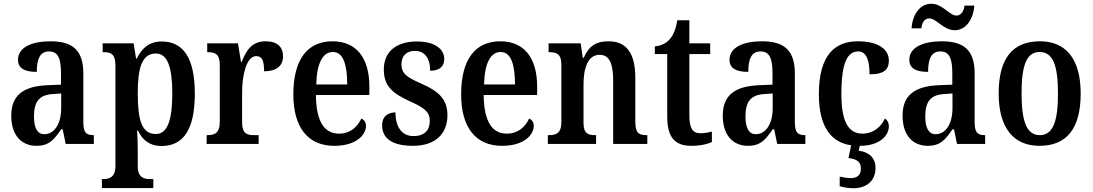

<svg xmlns="http://www.w3.org/2000/svg" viewBox="-20 -767 5821 1023"><path d="M174 10C242 10 268 -23 306 -78H314L330 0H480V-47H477C437 -47 424 -63 424 -118V-376C424 -501 365 -547 249 -547C150 -547 76 -515 76 -449C76 -404 109 -384 176 -384C176 -449 191 -493 241 -493C294 -493 305 -447 305 -373V-316L234 -313C104 -308 40 -259 40 -151C40 -41 99 10 174 10ZM216 -52C178 -52 161 -87 161 -146C161 -222 186 -262 263 -266L306 -269V-191C306 -109 271 -52 216 -52Z M523 235H797V187H777C749 187 714 179 714 121V43C714 4 713 -41 710 -71H715C739 -21 778 11 840 11C956 11 1018 -75 1018 -268C1018 -461 955 -546 841 -546C774 -546 734 -508 709 -455H705L692 -536H527V-489H535C569 -489 595 -480 595 -420V119C595 179 560 187 532 187H523ZM810 -53C735 -53 714 -128 714 -269C714 -403 735 -482 811 -482C873 -482 898 -407 898 -269C898 -128 873 -53 810 -53Z M1081 0H1358V-47H1332C1297 -47 1270 -55 1270 -114V-278C1270 -359 1291 -468 1345 -468C1378 -468 1387 -442 1387 -387C1453 -387 1488 -416 1488 -467C1488 -515 1459 -547 1396 -547C1325 -547 1293 -503 1268 -437H1264L1248 -536H1084V-489H1087C1125 -489 1151 -480 1151 -421V-119C1151 -56 1123 -47 1084 -47H1081Z M1761 10C1879 10 1930 -49 1930 -96C1930 -117 1919 -130 1905 -135C1885 -91 1846 -55 1787 -55C1708 -55 1665 -118 1663 -261H1948V-306C1948 -464 1874 -547 1752 -547C1619 -547 1543 -452 1543 -264C1543 -90 1619 10 1761 10ZM1830 -317H1665C1668 -429 1699 -490 1754 -490C1809 -490 1830 -422 1830 -317Z M2181 10C2297 10 2364 -52 2364 -153C2364 -241 2314 -282 2226 -321C2145 -356 2119 -376 2119 -425C2119 -469 2146 -496 2191 -496C2241 -496 2272 -459 2272 -390C2323 -390 2347 -414 2347 -453C2347 -502 2302 -546 2201 -546C2096 -546 2025 -495 2025 -397C2025 -308 2071 -269 2169 -225C2244 -191 2270 -169 2270 -123C2270 -74 2243 -42 2183 -42C2121 -42 2087 -91 2087 -168C2053 -168 2016 -152 2016 -99C2016 -31 2068 10 2181 10Z M2655 10C2773 10 2824 -49 2824 -96C2824 -117 2813 -130 2799 -135C2779 -91 2740 -55 2681 -55C2602 -55 2559 -118 2557 -261H2842V-306C2842 -464 2768 -547 2646 -547C2513 -547 2437 -452 2437 -264C2437 -90 2513 10 2655 10ZM2724 -317H2559C2562 -429 2593 -490 2648 -490C2703 -490 2724 -422 2724 -317Z M2899 0H3156V-47H3151C3113 -47 3089 -55 3089 -113V-315C3089 -398 3109 -475 3175 -475C3229 -475 3247 -424 3247 -338V0H3429V-47H3425C3386 -47 3365 -56 3365 -118V-353C3365 -488 3314 -547 3223 -547C3159 -547 3119 -525 3090 -459H3085L3074 -536H2903V-489H2907C2945 -489 2971 -480 2971 -423V-117C2971 -56 2943 -47 2904 -47H2899Z M3664 10C3715 10 3754 -1 3773 -10V-66C3754 -61 3734 -57 3711 -57C3670 -57 3653 -85 3653 -151V-479H3764V-536H3653V-659H3589C3580 -609 3568 -581 3550 -560C3533 -539 3506 -523 3469 -520V-479H3535V-146C3535 -30 3580 10 3664 10Z M3965 10C4033 10 4059 -23 4097 -78H4105L4121 0H4271V-47H4268C4228 -47 4215 -63 4215 -118V-376C4215 -501 4156 -547 4040 -547C3941 -547 3867 -515 3867 -449C3867 -404 3900 -384 3967 -384C3967 -449 3982 -493 4032 -493C4085 -493 4096 -447 4096 -373V-316L4025 -313C3895 -308 3831 -259 3831 -151C3831 -41 3890 10 3965 10ZM4007 -52C3969 -52 3952 -87 3952 -146C3952 -222 3977 -262 4054 -266L4097 -269V-191C4097 -109 4062 -52 4007 -52Z M4526 236C4597 236 4645 197 4645 127C4645 74 4609 42 4555 36L4561 10C4672 10 4716 -48 4716 -94C4716 -113 4708 -127 4695 -136C4675 -91 4633 -55 4575 -55C4496 -55 4463 -127 4463 -266C4463 -442 4499 -493 4553 -493C4600 -493 4613 -437 4613 -371C4694 -371 4716 -399 4716 -444C4716 -506 4658 -547 4550 -547C4434 -547 4343 -480 4343 -265C4343 -87 4412 -7 4515 7L4501 75C4539 80 4567 91 4567 130C4567 168 4546 182 4512 182C4496 182 4475 179 4454 174V225C4475 232 4508 236 4526 236Z M5067 -606C5128 -606 5167 -667 5171 -737H5119C5116 -710 5102 -684 5076 -684C5039 -684 5002 -747 4942 -747C4879 -747 4841 -686 4837 -616H4889C4892 -643 4904 -669 4931 -669C4970 -669 5006 -606 5067 -606ZM4923 10C4991 10 5017 -23 5055 -78H5063L5079 0H5229V-47H5226C5186 -47 5173 -63 5173 -118V-376C5173 -501 5114 -547 4998 -547C4899 -547 4825 -515 4825 -449C4825 -404 4858 -384 4925 -384C4925 -449 4940 -493 4990 -493C5043 -493 5054 -447 5054 -373V-316L4983 -313C4853 -308 4789 -259 4789 -151C4789 -41 4848 10 4923 10ZM4965 -52C4927 -52 4910 -87 4910 -146C4910 -222 4935 -262 5012 -266L5055 -269V-191C5055 -109 5020 -52 4965 -52Z M5518 10C5663 10 5738 -81 5738 -269C5738 -457 5656 -547 5521 -547C5376 -547 5301 -457 5301 -269C5301 -81 5384 10 5518 10ZM5520 -47C5449 -47 5423 -123 5423 -269C5423 -415 5448 -490 5519 -490C5592 -490 5617 -415 5617 -269C5617 -123 5592 -47 5520 -47Z"/></svg>

Font: Noto Serif Tamil Condensed SemiBold
Style: Regular
Weight: 600
Width: 3
Designer: Indian Type Foundry, Tom Grace, and the Monotype Design Team
Foundry: Monotype Imaging Inc.
Version: Version 2.004